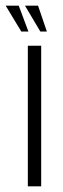

<svg xmlns="http://www.w3.org/2000/svg" viewBox="-41 -656 222 676"><path d="M57 0V-495H104V0ZM124 -545H101L47 -636H93ZM59 -545H34L-21 -636H25Z"/></svg>

Font: Alumni Sans Thin Light
Style: Regular
Weight: 300
Version: Version 1.018